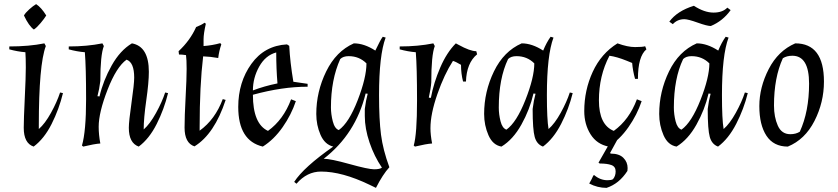

<svg xmlns="http://www.w3.org/2000/svg" viewBox="-20 -695 4058 930"><path d="M202 -472Q168 -382 168 -86V-70Q198 -96 227 -148.5Q256 -201 271 -247L285 -244Q266 -166 230 -94.5Q194 -23 143 15Q95 -1 95 -76Q95 -118 100 -220Q105 -322 105 -368Q105 -414 103 -442Q65 -445 25 -456V-470Q121 -470 195 -485ZM204 -620Q195 -605 176.5 -583Q158 -561 144 -552Q120 -569 96 -620Q103 -633 122 -650Q141 -667 155 -675Q180 -659 204 -620Z M701 -347Q701 -296 688.5 -209Q676 -122 676 -68Q706 -94 735.5 -147.5Q765 -201 780 -247L794 -244Q775 -166 739 -94.5Q703 -23 652 15Q604 -2 604 -76Q604 -107 617 -197.5Q630 -288 630 -319Q630 -393 593 -406Q544 -371 501 -260.5Q458 -150 458 -81Q458 -42 466 0Q437 2 383 15L377 10Q397 -59 397 -214.5Q397 -370 391 -442Q353 -445 313 -456V-470Q402 -470 476 -485L483 -472Q466 -428 466 -303Q461 -262 452 -229L462 -228Q480 -305 521 -378Q562 -451 619 -485Q701 -470 701 -347Z M964 -422Q947 -280 947 -78V-62Q1022 -116 1059 -215L1073 -211Q1019 -46 922 14Q874 -2 874 -77Q874 -131 879 -223Q884 -315 884 -361Q884 -407 881 -428Q863 -431 847 -431L845 -447Q901 -499 930 -564Q956 -574 971 -585L977 -580Q966 -531 966 -505Q966 -479 966 -472Q1008 -475 1047 -486L1052 -480Q1041 -448 1037 -414Q998 -421 964 -422Z M1470 -275Q1347 -275 1205 -236Q1205 -95 1278 -61Q1353 -115 1390 -214L1413 -205Q1391 -139 1349 -79Q1307 -19 1253 15Q1134 -13 1134 -177Q1134 -297 1197.5 -385.5Q1261 -474 1370 -480L1381 -473Q1385 -394 1401 -299L1470 -289ZM1205 -257Q1260 -278 1324 -291Q1318 -361 1318 -441Q1266 -427 1235.5 -372.5Q1205 -318 1205 -257Z M1512 -143Q1512 -251 1560 -349Q1608 -447 1694 -485Q1744 -485 1798 -450Q1822 -501 1834 -517L1848 -513Q1816 -428 1816 -234Q1816 -116 1825.5 -42.5Q1835 31 1866 115Q1834 150 1801 215L1770 200Q1637 136 1535 136Q1467 136 1416 195L1405 186Q1451 115 1594 15Q1553 5 1532.5 -42Q1512 -89 1512 -143ZM1583 -175Q1583 -142 1592 -107Q1601 -72 1621 -65Q1670 -100 1712.5 -209.5Q1755 -319 1755 -388Q1720 -423 1669 -423Q1642 -423 1628 -409Q1583 -309 1583 -175ZM1830 117Q1793 63 1770 -4.5Q1747 -72 1747 -133V-167Q1752 -208 1761 -241L1751 -242Q1703 -46 1548 74Q1581 74 1672.5 99.5Q1764 125 1792 125Q1820 125 1830 117Z M2213 -381Q2188 -396 2174 -400Q2132 -335 2098.5 -239Q2065 -143 2065 -74Q2065 -42 2073 0Q2044 2 1990 15L1984 10Q2000 -45 2000 -207.5Q2000 -370 1994 -442Q1956 -445 1916 -456V-470Q2005 -470 2079 -485L2086 -472Q2069 -428 2069 -296Q2067 -267 2057 -222L2067 -221Q2081 -295 2112.5 -368Q2144 -441 2188 -485L2201 -478Q2257 -447 2287 -447L2291 -432Q2240 -390 2237 -300H2223Q2213 -338 2213 -381Z M2325 -143Q2325 -251 2372.5 -349Q2420 -447 2507 -485Q2557 -485 2611 -450Q2627 -489 2647 -517L2661 -513Q2629 -428 2629 -234Q2629 -117 2637 -70Q2667 -96 2696 -148.5Q2725 -201 2740 -247L2754 -244Q2735 -167 2698 -95Q2661 -23 2610 15Q2580 4 2570 -31.5Q2560 -67 2560 -167Q2565 -208 2574 -241L2564 -242Q2546 -164 2505.5 -91.5Q2465 -19 2409 15Q2367 8 2346 -40Q2325 -88 2325 -143ZM2396 -174Q2396 -141 2404.5 -107.5Q2413 -74 2433 -67Q2482 -102 2525 -211Q2568 -320 2568 -388Q2533 -423 2482 -423Q2455 -423 2441 -409Q2396 -315 2396 -174Z M2810 -157Q2810 -258 2851 -347Q2892 -436 2971 -485Q3020 -467 3056 -467Q3092 -467 3105 -471L3111 -456Q3070 -422 3070 -313H3056Q3045 -353 3042 -390L3015 -401Q2968 -420 2932 -425Q2881 -328 2881 -209Q2881 -90 2953 -61Q3028 -115 3065 -214L3088 -205Q3066 -139 3024 -79Q2982 -19 2928 15Q2871 4 2840.5 -44.5Q2810 -93 2810 -157ZM3020 119Q3020 126 3019 133Q2979 195 2918 215Q2874 215 2834 194Q2848 170 2854 155L2858 153Q2887 178 2923 178Q2941 178 2949 173Q2962 158 2962 135Q2962 112 2941.5 104.5Q2921 97 2885 97L2879 93L2940 -14L2969 -16L2935 46L2938 49Q2979 49 2999.5 69.5Q3020 90 3020 119Z M3341 -667Q3392 -634 3436 -634Q3480 -634 3503 -658L3519 -646Q3481 -593 3423 -569Q3405 -569 3359 -585.5Q3313 -602 3295 -602Q3261 -602 3239 -578L3222 -590Q3260 -642 3341 -667ZM3173 -143Q3173 -251 3220.5 -349Q3268 -447 3355 -485Q3405 -485 3459 -450Q3475 -489 3495 -517L3509 -513Q3477 -428 3477 -234Q3477 -117 3485 -70Q3515 -96 3544 -148.5Q3573 -201 3588 -247L3602 -244Q3583 -167 3546 -95Q3509 -23 3458 15Q3428 4 3418 -31.5Q3408 -67 3408 -167Q3413 -208 3422 -241L3412 -242Q3394 -164 3353.5 -91.5Q3313 -19 3257 15Q3215 8 3194 -40Q3173 -88 3173 -143ZM3244 -174Q3244 -141 3252.5 -107.5Q3261 -74 3281 -67Q3330 -102 3373 -211Q3416 -320 3416 -388Q3381 -423 3330 -423Q3303 -423 3289 -409Q3244 -315 3244 -174Z M3854 -57Q3899 -155 3899 -290Q3899 -425 3818 -425Q3791 -425 3772 -413Q3729 -319 3729 -184Q3729 -128 3747.5 -86.5Q3766 -45 3808 -45Q3835 -45 3854 -57ZM3832 -485Q3971 -485 3971 -300Q3971 -199 3925 -109Q3879 -19 3796 15Q3727 15 3692.5 -37.5Q3658 -90 3658 -181Q3658 -272 3703.5 -360.5Q3749 -449 3832 -485Z"/></svg>

Font: Almendra
Style: Italic
Weight: 400
Italic angle: -12°
Designer: Ana Sanfelippo
Foundry: Ana Sanfelippo
Version: Version 1.004